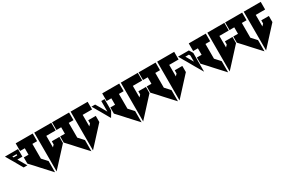

<svg xmlns="http://www.w3.org/2000/svg" viewBox="101 -1764 4132 2784"><g transform="rotate(-30 2167.0 -372.5)"><path d="M0 -608 31 -555 42 -535 74 -481 136 -372 157 -336H219L190 -385L169 -422L136 -479L135 -481H164H219V-535V-555V-608H164H123H61ZM92 -555H154H164V-535H104Z M231 -697V-569H310V-461H231V-358L310 -273L319 -263L364 -213L442 -128L516 -48V-236L437 -322V-569H516V-697ZM542 -697V-569V-236V-48L616 -128L827 -358V-461H700V-408L670 -376V-569H827V-697H670Z M840 -697V-569H919V-461H840V-358L919 -273L928 -263L973 -213L1051 -128L1125 -48V-236L1046 -322V-569H1125V-697ZM1151 -697V-569V-236V-48L1225 -128L1436 -358V-461H1309V-408L1279 -376V-569H1436V-697H1279Z M1449 -608 1480 -555 1491 -535 1523 -481 1585 -372 1600 -346 1613 -324 1626 -346 1642 -372 1668 -418V-481V-524V-535V-555V-608H1613V-555V-535V-481V-430L1585 -479L1584 -481L1553 -535L1541 -555L1510 -608Z M1680 -697V-569H1759V-461H1680V-358L1759 -273L1768 -263L1813 -213L1891 -128L1965 -48V-236L1886 -322V-569H1965V-697ZM1991 -697V-569V-236V-48L2065 -128L2276 -358V-461H2149V-408L2119 -376V-569H2276V-697H2119Z M2289 -697V-569H2368V-461H2289V-358L2368 -273L2377 -263L2422 -213L2500 -128L2574 -48V-236L2495 -322V-569H2574V-697ZM2600 -697V-569V-236V-48L2674 -128L2885 -358V-461H2758V-408L2728 -376V-569H2885V-697H2728Z M2898 -608 2929 -555 2940 -535 2972 -481 3034 -372 3049 -346 3062 -324 3117 -230V-283V-438V-481V-535V-545L3111 -555L3080 -608H3021H3019H2959ZM2990 -555H3049L3061 -535L3062 -532V-481V-430L3034 -479L3033 -481L3002 -535Z M3129 -697V-569H3208V-461H3129V-358L3208 -273L3217 -263L3262 -213L3340 -128L3414 -48V-236L3335 -322V-569H3414V-697ZM3440 -697V-569V-236V-48L3514 -128L3725 -358V-461H3598V-408L3568 -376V-569H3725V-697H3568Z M3738 -697V-569H3817V-461H3738V-358L3817 -273L3826 -263L3871 -213L3949 -128L4023 -48V-236L3944 -322V-569H4023V-697ZM4049 -697V-569V-236V-48L4123 -128L4334 -358V-461H4207V-408L4177 -376V-569H4334V-697H4177Z"/></g></svg>

Font: ABC-Triangle-Monogram
Style: Regular
Weight: 400
Designer: Sadat Fauzi
Foundry: Intuisi Creative
Version: Version 001.000